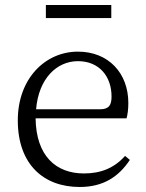

<svg xmlns="http://www.w3.org/2000/svg" viewBox="-20 -732 581 766"><path d="M291 -488C376 -488 425 -427 425 -347C425 -314 416 -296 379 -296H124C134 -418 206 -488 291 -488ZM298 14C391 14 453 -26 498 -94L479 -110C436 -62 383 -40 315 -40C203 -40 124 -110 122 -260H485C489 -275 492 -295 492 -321C492 -440 413 -526 291 -526C160 -526 51 -418 51 -252C51 -76 154 14 298 14ZM163 -660H424V-712H163Z"/></svg>

Font: Kiri Minchoo Light
Style: Regular
Weight: 300
Designer: Ryoko NISHIZUKA 西塚涼子 (kana & ideographs); Frank Grießhammer (Latin, Greek & Cyrillic);
akenotsuki.com/eyeben/fonts/ (U+
Foundry: Adobe
akenotsuki.com/eyeben/fonts/
Version: Version 4.002;hotconv 1.0.119;makeotfexe 2.5.65604